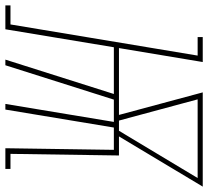

<svg xmlns="http://www.w3.org/2000/svg" viewBox="-109 -725 775 715"><g transform="rotate(90 278.5 -367.5)"><path d="M-59 0V-19H12L128 -716H59V-735H152L100 -423H349L265 -735H616L429 -423H500L494 -19H550V0H473L479 -404H396L329 0H308L375 -404H292L164 0H143L271 -404H97L30 0ZM370 -423H408L584 -716H291Z"/></g></svg>

Font: Iosevka Curly Slab ThEx
Style: Italic
Weight: 100
Width: 7
Italic angle: -9°
Monospace: yes
Designer: Belleve Invis
Foundry: Belleve Invis
Version: Version 11.1.0; ttfautohint (v1.8.3)